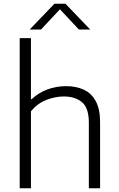

<svg xmlns="http://www.w3.org/2000/svg" viewBox="-20 -1013 638 1033"><path d="M86 0V-808H146.5V-479.5H150.5Q187.5 -514 235 -531.8Q282.5 -549.5 335.5 -549.5Q389.5 -549.5 430.8 -530.5Q472 -511.5 495.2 -468.8Q518.5 -426 518.5 -355.5V0H458V-353Q458 -432.5 421 -463.2Q384 -494 323 -494Q277.5 -494 229.8 -475.5Q182 -457 146.5 -414.5V0ZM139.5 -854 273 -993H332L465.5 -854H404.5L302.5 -963L200.5 -854Z"/></svg>

Font: Encode Sans SmExp Lt
Style: Regular
Weight: 300
Width: 6
Designer: Multiple Designers
Foundry: Impallari Type
Version: Version 3.002; ttfautohint (v1.8.3) -l 8 -r 50 -G 200 -x 14 